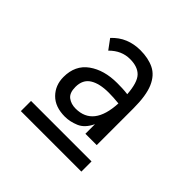

<svg xmlns="http://www.w3.org/2000/svg" viewBox="-129 -747 707 707"><g transform="rotate(45 225.0 -393.0)"><path d="M197 -258Q146 -258 118 -286.5Q90 -315 90 -358Q90 -419 134 -450.5Q178 -482 246 -482Q258 -482 272 -481.5Q286 -481 301 -479Q297 -536 277 -557Q257 -578 217 -578Q195 -578 175.5 -569.5Q156 -561 138 -543L110 -581Q132 -605 160 -616.5Q188 -628 221 -628Q262 -628 292 -613.5Q322 -599 338 -562Q354 -525 354 -458V-267H295V-317Q278 -281 250.5 -269.5Q223 -258 197 -258ZM147 -363Q147 -332 163.5 -319.5Q180 -307 204 -307Q296 -307 302 -432Q273 -435 249 -435Q201 -435 174 -418Q147 -401 147 -363ZM68 -211H383V-158H68Z"/></g></svg>

Font: Inconsolata SemiCondensed
Style: Regular
Weight: 400
Width: 4
Monospace: yes
Designer: Raph Levien, Cyreal, Brenton Simpson
Foundry: Raph Levien, Cyreal, Google
Version: Version 3.001; ttfautohint (v1.8.2.53-6de2)